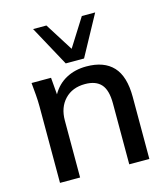

<svg xmlns="http://www.w3.org/2000/svg" viewBox="-112 -843 817 932"><g transform="rotate(-15 296.5 -377.5)"><path d="M74 0V-383Q74 -412 71.5 -442.5Q69 -473 66 -504H164L171 -419Q197 -465 241.5 -489Q286 -513 343 -513Q432 -513 477.5 -464Q523 -415 523 -312V0H422V-306Q422 -373 395.5 -402.5Q369 -432 315 -432Q251 -432 213 -392Q175 -352 175 -286V0ZM251 -553 141 -755H208L297 -614L386 -755H453L343 -553Z"/></g></svg>

Font: Mulish SemiBold
Style: Regular
Weight: 600
Designer: Vernon Adams
Foundry: Vernon Adams
Version: Version 3.603; ttfautohint (v1.8.3)